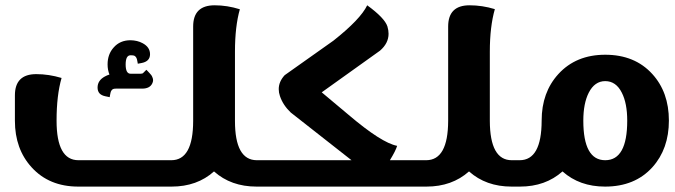

<svg xmlns="http://www.w3.org/2000/svg" viewBox="-20 -691 2499 711"><path d="M955.6 -97.7V0H930.2Q835.4 0 772.5 -56.2Q710 0 615.2 0H270Q162.1 0 97.2 -71.3Q35.2 -139.2 35.2 -243.7V-337.9Q35.2 -416.5 114.3 -416.5Q160.6 -416.5 208 -402.3Q189.5 -337.9 189.5 -245.1V-243.7Q189.5 -97.7 270.5 -97.7H614.3Q695.3 -97.7 695.3 -243.7V-592.8Q695.3 -671.4 774.9 -671.4Q821.3 -671.4 868.2 -656.7Q850.1 -592.8 850.1 -500V-243.2Q850.1 -97.7 931.2 -97.7ZM544.4 -404.8Q546.9 -399.4 546.9 -394Q546.9 -388.7 544.4 -383.3Q535.6 -362.8 506.3 -362.8H409.2Q400.9 -362.8 397.9 -360.8Q391.1 -356.4 389.2 -347.2L387.2 -337.4L386.2 -331.1L379.9 -332.5L370.1 -334.5Q356 -337.4 348.6 -345.2Q341.3 -353.5 341.3 -366.7Q341.3 -393.1 368.2 -407.7Q376 -412.1 385.3 -415Q378.4 -432.1 378.4 -452.6Q378.4 -490.2 400.9 -515.1Q424.3 -542 463.4 -542Q488.8 -541.5 507.8 -531.2Q535.6 -516.6 535.6 -490.2Q535.6 -477.1 527.8 -468.8Q520 -460.9 505.9 -458L496.1 -456.1L490.2 -455.1L489.3 -460.9L487.3 -470.7Q484.9 -480.5 478 -484.4Q474.6 -486.3 465.3 -486.3H463.4Q445.3 -486.3 445.3 -452.1Q445.3 -418 463.4 -418H501Q507.8 -418 510.3 -420.9L517.6 -428.2L522 -432.6L526.4 -428.2L533.2 -420.9Q541.5 -413.1 544.4 -404.8Z M1559.1 -97.7V0H929.7V-97.7H1281.7L1056.6 -274.4Q1027.8 -301.8 1016.6 -335.4Q1012.2 -348.1 1012.2 -360.8Q1012.2 -388.7 1034.2 -412.6L1214.8 -540.5Q1314.9 -619.6 1339.8 -671.4Q1404.3 -624.5 1414.6 -593.3Q1418.9 -579.1 1418.9 -565.9Q1418.9 -530.8 1387.2 -503.4L1171.4 -349.1L1271 -265.6Q1392.6 -162.1 1450.7 -150.9Q1444.8 -131.8 1423.8 -97.7Z M1899.4 -97.7V0H1874.5Q1779.8 0 1716.8 -56.2Q1653.8 0 1559.1 0H1534.2V-97.7H1558.1Q1639.2 -97.7 1639.6 -243.7V-592.8Q1639.6 -671.4 1718.8 -671.4Q1765.6 -671.4 1812.5 -657.2Q1793.9 -592.3 1793.9 -500V-243.2Q1794.4 -97.7 1875 -97.7Z M2221.2 -97.7Q2302.7 -97.7 2302.7 -244.1Q2302.7 -308.6 2282.7 -347.7Q2261.2 -390.6 2221.2 -390.6Q2182.1 -390.6 2160.2 -347.7Q2140.1 -308.1 2140.1 -244.1Q2140.1 -97.7 2221.2 -97.7ZM2221.2 -488.3Q2330.6 -488.3 2395.5 -417Q2457 -349.6 2457 -244.6Q2457 -139.6 2396 -71.8Q2331.1 0 2220.7 0Q2126 0 2063 -56.2Q2000 0 1905.3 0H1880.4V-97.7H1904.3Q1985.4 -97.7 1985.8 -243.7V-244.6Q1985.8 -349.1 2047.9 -417Q2113.3 -488.3 2221.2 -488.3Z"/></svg>

Font: Sukar
Style: black
Weight: 900
Designer: Dario Muhafara - Ghiath Alsory
Foundry: Dario Muhafara - Ghiath Alsory
Version: Version 1.00 March 27, 2016, initial release